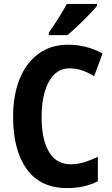

<svg xmlns="http://www.w3.org/2000/svg" viewBox="-20 -953 571 983"><path d="M336 -603Q289 -603 257.5 -571.5Q226 -540 209.5 -484.5Q193 -429 193 -355Q193 -238 231 -175Q269 -112 342 -112Q379 -112 413 -123Q447 -134 481 -150V-25Q413 10 323 10Q187 10 117 -87Q47 -184 47 -356Q47 -463 79.5 -546Q112 -629 175.5 -676.5Q239 -724 329 -724Q423 -724 505 -679L462 -563Q433 -581 402 -592Q371 -603 336 -603ZM477 -923Q462 -905 435 -877Q408 -849 378.5 -821Q349 -793 325 -773H230V-786Q255 -822 280 -861Q305 -900 322 -933H477Z"/></svg>

Font: Noto Sans Lao Condensed
Style: Bold
Weight: 700
Width: 3
Designer: Monotype Design Team
Foundry: Monotype Imaging Inc.
Version: Version 2.003; ttfautohint (v1.8.4.7-5d5b)